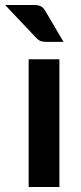

<svg xmlns="http://www.w3.org/2000/svg" viewBox="-50 -751 324 771"><path d="M188.5 -513V0H65V-513ZM86 -731Q106.5 -731 116.5 -724.2Q126.5 -717.5 133.5 -704.5L205 -583H134.5Q120.5 -583 111.8 -586.8Q103 -590.5 94 -600.5L-29.5 -731Z"/></svg>

Font: Lato
Style: Bold
Weight: 700
Designer: Lukasz Dziedzic with Adam Twardoch and Botio Nikoltchev
Foundry: tyPoland Lukasz Dziedzic
Version: Version 2.010; 2014-09-01; http://www.latofonts.com/; ttfaut